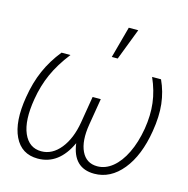

<svg xmlns="http://www.w3.org/2000/svg" viewBox="-110 -850 945 965"><g transform="rotate(15 363.0 -367.0)"><path d="M148.4 -535.6H194.8Q144.5 -471.2 116.7 -408.9Q88.9 -346.7 77.1 -274.9Q57.6 -159.2 85.7 -94.7Q113.8 -30.3 177.7 -30.3Q234.4 -30.3 276.9 -82.8Q319.3 -135.3 334 -222.7L356.9 -360.8H399.4L376.5 -222.7Q361.8 -134.3 386.7 -82.3Q411.6 -30.3 468.8 -30.3Q511.2 -30.3 548.1 -60.3Q585 -90.3 611.8 -145.3Q638.7 -200.2 651.4 -274.9Q663.1 -346.7 655.5 -409.2Q647.9 -471.7 619.6 -535.6H666Q692.4 -478.5 699.5 -415.3Q706.5 -352.1 693.4 -273.4Q671.9 -141.6 610.1 -65.9Q548.3 9.8 463.9 9.8Q353.5 9.8 337.4 -115.2Q279.8 9.8 169.9 9.8Q85 9.8 48.6 -65.9Q12.2 -141.6 34.2 -273.4Q46.9 -352.1 74.7 -415.3Q102.5 -478.5 148.4 -535.6ZM397.9 -580.1 442.4 -744.1H491.7L428.7 -580.1Z"/></g></svg>

Font: Inter Display Extra Light
Style: Italic
Weight: 200
Italic angle: -9.39999°
Designer: Rasmus Andersson
Foundry: rsms
Version: Version 4.000;git-4fc901f